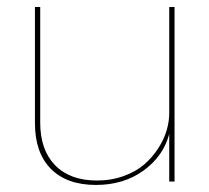

<svg xmlns="http://www.w3.org/2000/svg" viewBox="-20 -520 600 550"><path d="M254.9 9.8Q171.4 9.8 125.7 -36.4Q80.1 -82.5 80.1 -167V-500H95.2V-168.9Q95.2 -90.3 137.9 -46.6Q180.7 -2.9 257.8 -2.9Q299.3 -2.9 334.7 -15.9Q370.1 -28.8 393.6 -49.3Q417 -69.8 433.6 -95.7Q450.2 -121.6 457.5 -147Q464.8 -172.4 464.8 -195.8V-500H480V0H464.8V-136.2Q447.8 -72.3 390.9 -31.2Q334 9.8 254.9 9.8Z"/></svg>

Font: Human Sans Thin
Style: Regular
Weight: 100
Designer: Tim Radville
Foundry: Continuum
Version: Version 1.000;FEAKit 1.0